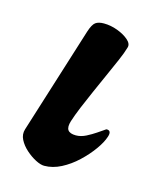

<svg xmlns="http://www.w3.org/2000/svg" viewBox="-77 -490 463 562"><g transform="rotate(15 154.5 -209.0)"><path d="M108.4 14.8Q97.6 14.8 82.3 6.9Q67 -0.9 52.3 -14Q37.6 -27.1 29.8 -42.5Q22 -57.9 27 -73.9L128.7 -397.6Q136 -420.1 144.8 -426.6Q153.7 -433 169.9 -433Q190.7 -433 211.6 -425.2Q232.4 -417.4 245.6 -405.9Q258.7 -394.3 254.9 -382.7Q250.1 -365.7 239.5 -341.3Q228.9 -316.8 216.1 -288.4Q203.4 -259.9 190.6 -231.1Q177.8 -202.3 167.1 -176.5Q156.5 -150.7 150.5 -131.9Q144.5 -112.9 150.6 -104Q156.8 -95.2 175 -95.2Q189.9 -95.2 205.4 -103Q220.8 -110.9 232.8 -119.1Q243.2 -125.9 250 -130.8Q256.7 -135.7 257.7 -135.7Q273.6 -135.7 266.8 -115.6Q261.1 -97.7 245 -75.3Q228.9 -52.8 206.9 -32.2Q184.9 -11.5 159.4 1.7Q133.9 14.8 108.4 14.8Z"/></g></svg>

Font: EB Garamond
Style: Italic
Weight: 400
Italic angle: -17.2°
Designer: Georg Duffner and Octavio Pardo
Foundry: Georg Duffner
Version: Version 1.001